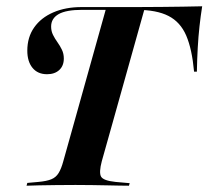

<svg xmlns="http://www.w3.org/2000/svg" viewBox="-20 -591 663 611"><path d="M216.1 -201.6 318.5 -567.7 441.1 -566.9 338.7 -201.6ZM219.4 -2.4Q187.1 -2.4 158.1 -2Q129 -1.6 105.2 -1.2Q81.5 -0.8 64.5 0L66.9 -8.9L102.4 -12.1Q129 -14.5 143.5 -20.6Q158.1 -26.6 166.5 -40.3Q175 -54 181.5 -78.2L216.1 -201.6H338.7L304 -78.2Q294.4 -41.9 301.6 -29Q308.9 -16.1 347.6 -12.1L392.7 -8.1L390.3 0Q376.6 0 358.5 -0.4Q340.3 -0.8 319 -1.2Q297.6 -1.6 272.6 -2Q247.6 -2.4 221 -2.4H221.8ZM129.8 -354.8Q100 -354.8 83.5 -375Q66.9 -395.2 66.9 -429.8Q66.9 -472.6 88.7 -503.6Q110.5 -534.7 149.6 -551.6Q188.7 -568.5 239.5 -568.5H412.9Q459.7 -568.5 495.6 -569Q531.5 -569.4 562.1 -569.8Q592.7 -570.2 623.4 -571Q618.5 -540.3 614.9 -507.7Q611.3 -475 609.3 -439.5Q607.3 -404 606.5 -362.9H597.6Q591.1 -434.7 572.6 -477.8Q554 -521 516.1 -540.3Q478.2 -559.7 414.5 -559.7H241.9Q190.3 -559.7 166.5 -546Q142.7 -532.3 142.7 -506.5Q142.7 -491.9 148.8 -479.8Q154.8 -467.7 162.9 -456.5Q171 -445.2 177 -432.7Q183.1 -420.2 183.1 -404.8Q183.1 -381.5 168.5 -368.1Q154 -354.8 129.8 -354.8Z"/></svg>

Font: Playfair 144pt
Style: Bold Italic
Weight: 700
Italic angle: -15.6°
Designer: Claus Eggers Sørensen
Foundry: Claus Eggers Sørensen
Version: Version 2.203